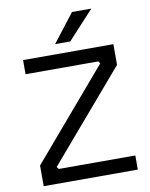

<svg xmlns="http://www.w3.org/2000/svg" viewBox="-101 -1025 856 1097"><g transform="rotate(-10 327.0 -476.0)"><path d="M62 -120 502 -635 493 -648H71V-730H595V-610L154 -95L164 -82H608V0H62ZM394 -952H506L355 -788H267Z"/></g></svg>

Font: Sora-SIA
Style: Regular
Weight: 400
Designer: Jonathan Barnbrook, Julián Moncada
Foundry: Barnbrook Fonts
Version: Version 2.000